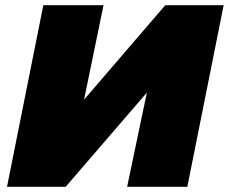

<svg xmlns="http://www.w3.org/2000/svg" viewBox="-20 -720 882 740"><path d="M7 0 147 -700H379L304 -336L617 -700H842L702 0H470L546 -363L233 0Z"/></svg>

Font: Montserrat Black
Style: Italic
Weight: 900
Italic angle: -11.3°
Designer: Julieta Ulanovsky
Foundry: Julieta Ulanovsky
Version: Version 9.000; ttfautohint (v1.8.4.7-5d5b)